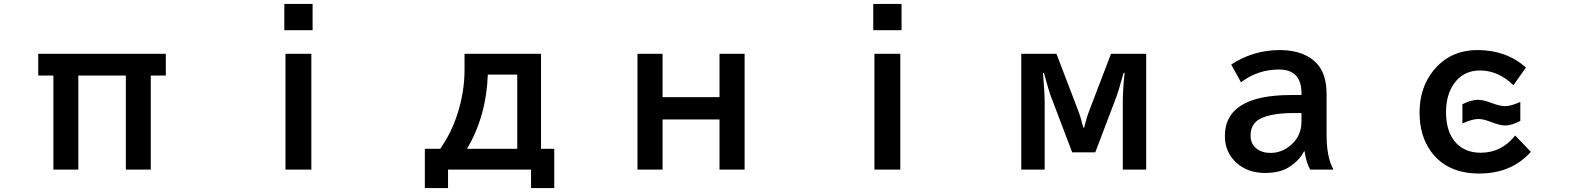

<svg xmlns="http://www.w3.org/2000/svg" viewBox="-20 -839 8040 978"><path d="M174.8 -564.9H824.7V-454.1H748V24.9H621.1V-454.1H378.9V24.9H252V-454.1H174.8Z M1428.2 -685.1V-818.8H1572.3V-685.1ZM1434.1 24.9V-564.9H1565.9V24.9Z M2346.2 -564.9H2735.8V-81.1H2803.2V119.1H2685.1V24.9H2262.2V119.1H2144V-81.1H2222.2Q2277.8 -160.2 2308.1 -252.4Q2346.2 -368.7 2346.2 -482.9ZM2614.7 -459H2464.8Q2457.5 -248.5 2358.9 -81.1H2614.7Z M3227.1 -564.9H3355V-344.2H3645V-564.9H3772.9V24.9H3645V-230.5H3355V24.9H3227.1Z M4428.2 -685.1V-818.8H4572.3V-685.1ZM4434.1 24.9V-564.9H4565.9V24.9Z M5182.1 -564.9H5361.3L5472.2 -274.9Q5484.4 -243.7 5498 -189H5502.4Q5513.2 -235.8 5528.3 -274.9L5639.2 -564.9H5818.4V24.9H5699.2V-315.9Q5699.2 -382.8 5708.5 -467.8H5703.1L5700.7 -459Q5676.3 -371.1 5667 -347.2L5559.1 -63H5441.4L5333.5 -347.2Q5322.8 -374.5 5297.4 -467.8H5292.5Q5301.3 -366.7 5301.3 -315.9V24.9H5182.1Z M6609.4 -355V-364.3Q6609.4 -484.9 6494.6 -484.9Q6387.2 -484.9 6301.3 -419.9L6251.5 -510.3Q6364.3 -584 6499 -584Q6628.9 -584 6692.9 -509.3Q6737.3 -458 6737.3 -357.9V-151.9Q6737.3 -37.6 6772.5 24.9H6653.3Q6632.3 -15.6 6625.5 -67.9H6622.1Q6597.2 -19 6542 14.6Q6497.1 42 6423.3 42Q6335.9 42 6278.8 -9.3Q6219.2 -63 6219.2 -146Q6219.2 -355 6557.1 -355ZM6609.4 -263.2H6570.3Q6456.1 -263.2 6398.9 -233.9Q6350.1 -209 6350.1 -147.9Q6350.1 -106.9 6379.4 -83Q6407.2 -60.1 6451.7 -60.1Q6510.7 -60.1 6557.6 -102.1Q6609.4 -147.9 6609.4 -220.2Z M7514.6 44.9Q7350.6 44.9 7268.6 -67.9Q7210.9 -147.5 7210.9 -265.6Q7210.9 -390.6 7279.8 -477.5Q7364.7 -584 7506.8 -584Q7652.3 -584 7752.9 -495.1L7689 -404.8Q7612.3 -480 7518.6 -480Q7433.1 -480 7385.7 -412.1Q7345.7 -354.5 7345.7 -267.1Q7345.7 -176.8 7387.2 -122.1Q7435.1 -61 7522.5 -61Q7628.9 -61 7697.8 -148.9L7777.8 -65.9Q7679.7 44.9 7514.6 44.9ZM7647.5 -199.7Q7620.6 -199.7 7573.2 -218.3Q7536.1 -232.9 7510.3 -232.9Q7479 -232.9 7429.2 -210V-308.1Q7474.6 -330.6 7508.3 -330.6Q7537.1 -330.6 7579.1 -314Q7620.6 -298.3 7646 -298.3Q7675.8 -298.3 7724.1 -319.8V-223.1Q7678.7 -199.7 7647.5 -199.7Z"/></svg>

Font: BIZ UDPGothic
Style: Bold
Weight: 700
Designer: TypeBank Co., Ltd.
Foundry: Morisawa Inc.
Version: Version 1.051